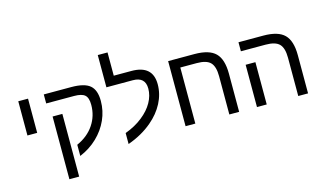

<svg xmlns="http://www.w3.org/2000/svg" viewBox="-109 -1166 2888 1707"><g transform="rotate(-15 1335.5 -312.5)"><path d="M174.8 -599.1V-284.2H85V-599.1Z M794.9 -413.1Q794.9 -321.3 757.8 -238.8Q720.7 -156.2 652.8 -91.1Q585 -25.9 491.7 13.2V-89.8Q593.8 -135.7 648.7 -217.5Q703.6 -299.3 703.6 -400.9Q703.6 -466.3 675 -491.2Q646.5 -516.1 576.7 -516.1H319.8V-599.1H572.8Q693.4 -599.1 744.1 -555.9Q794.9 -512.7 794.9 -413.1ZM434.6 -389.2V188H344.7V-389.2Z M934.1 -79.1Q1027.8 -113.8 1094.2 -167Q1161.1 -219.7 1196 -282.2Q1231 -344.7 1231 -409.2Q1231 -516.1 1116.7 -516.1H874V-813H963.9V-599.1H1126Q1321.8 -599.1 1321.8 -424.8Q1321.8 -335 1278.8 -252.4Q1235.8 -169.9 1157.7 -104Q1064.9 -24.9 934.1 22Z M1867.2 -352.1Q1867.2 -440.9 1831.3 -478.5Q1795.4 -516.1 1705.6 -516.1H1554.2V0H1464.4V-599.1H1706.5Q1841.3 -599.1 1899.4 -541.5Q1957.5 -483.9 1957.5 -351.1V0H1867.2Z M2591.8 -351.1V0H2501.5V-352.1Q2501.5 -441.9 2465.1 -479Q2428.7 -516.1 2339.4 -516.1H2111.8V-599.1H2340.8Q2475.6 -599.1 2533.7 -541.5Q2591.8 -483.9 2591.8 -351.1ZM2211.4 -389.2V0H2121.6V-389.2Z"/></g></svg>

Font: Arimo
Style: Regular
Weight: 400
Designer: Steve Matteson
Foundry: Monotype Imaging Inc.
Version: Version 1.33